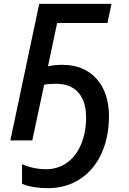

<svg xmlns="http://www.w3.org/2000/svg" viewBox="-20 -734 674 1004"><path d="M272.9 -295.9Q230.5 -295.9 210.9 -291L148.9 0H34.2L185.1 -713.9H563L542 -613.8H278.8L231 -387.2Q262.2 -395 305.2 -395Q418.9 -395 484.4 -322.5Q549.8 -250 549.8 -126Q549.8 -17.1 510.5 68.8Q471.2 154.8 398.4 202.4Q325.7 250 230 250Q151.4 250 95.2 227.1V125Q157.2 150.9 220.2 150.9Q282.7 150.9 330.3 116.9Q377.9 83 404.1 20.3Q430.2 -42.5 430.2 -119.1Q430.2 -204.6 389.6 -250.2Q349.1 -295.9 272.9 -295.9Z"/></svg>

Font: Open Sans Semibold
Style: Italic
Weight: 600
Italic angle: -12°
Foundry: Ascender Corporation
Version: Version 1.10